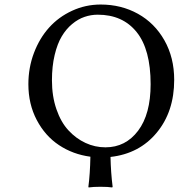

<svg xmlns="http://www.w3.org/2000/svg" viewBox="-20 -678 781 839"><path d="M407.2 -613.8Q377.4 -613.8 349.4 -604.2Q321.3 -594.7 295.2 -573Q269 -551.3 249.8 -519Q230.5 -486.8 218.8 -437.5Q207 -388.2 207 -327.1Q207 -257.3 226.6 -200.7Q246.1 -144 279.1 -108.4Q312 -72.8 353.5 -53.5Q395 -34.2 440.9 -34.2Q528.8 -34.2 583.5 -106.7Q638.2 -179.2 638.2 -310.1Q638.2 -461.9 577.1 -537.8Q516.1 -613.8 407.2 -613.8ZM375 6.8Q298.8 -3.4 238 -43.7Q177.2 -84 140.6 -153.6Q104 -223.1 104 -310.1Q104 -382.3 128.4 -446.8Q152.8 -511.2 194.6 -557.6Q236.3 -604 295.2 -631.1Q354 -658.2 419.9 -658.2Q509.8 -658.2 582.8 -617.7Q655.8 -577.1 698.5 -501.7Q741.2 -426.3 741.2 -329.1Q741.2 -190.4 665 -98.4Q588.9 -6.3 462.9 7.8Q464.4 76.7 472.2 138.2L470.2 141.1Q453.1 138.2 418.9 138.2Q403.3 138.2 390.4 138.9Q377.4 139.6 372.1 140.6L367.2 141.1L366.2 138.2Q373.5 83 375 6.8Z"/></svg>

Font: Linear Smooth
Style: Regular
Weight: 400
Designer: Philipp H. Poll, Flanker
Foundry: Philipp H. Poll, reworked by Flanker
Version: Version 1.061 | FøM Fix